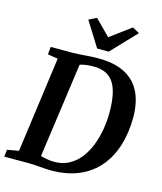

<svg xmlns="http://www.w3.org/2000/svg" viewBox="-150 -1098 1018 1209"><g transform="rotate(15 359.0 -494.0)"><path d="M96 -743H241.5Q280.5 -744 322.5 -747.5Q364.5 -751 405 -751Q489.5 -751.5 548.5 -729Q607.5 -706.5 643.8 -665.8Q680 -625 696.5 -570Q713 -515 713 -450Q713 -350.5 687.5 -266.8Q662 -183 610.8 -121.5Q559.5 -60 481.2 -26Q403 8 297.5 8Q282 8 263.8 6.8Q245.5 5.5 226.2 4Q207 2.5 188 1.2Q169 0 151.5 0H-8L-2.5 -46L72.5 -59.5L157.5 -682.5L91 -693.5ZM209.5 -27 197.5 -70.5Q201 -67 219.5 -62Q238 -57 261.5 -53.2Q285 -49.5 302.5 -49.5Q358 -49.5 400.2 -72.5Q442.5 -95.5 473 -135Q503.5 -174.5 522.8 -224.5Q542 -274.5 551.2 -329Q560.5 -383.5 560.5 -436.5Q560.5 -505.5 550.5 -554.5Q540.5 -603.5 519.5 -634.2Q498.5 -665 466.2 -679.5Q434 -694 388.5 -694Q365 -694 346 -691.5Q327 -689 313.5 -685.5Q300 -682 291.5 -678L304.5 -708.5ZM381 -809 280 -970 330 -995.5Q355 -970.5 380 -945.5Q405 -920.5 429.5 -895.5Q463.5 -920.5 497 -945.5Q530.5 -970.5 564.5 -995.5L610 -970.5L456.5 -809Z"/></g></svg>

Font: Merriweather 20pt
Style: Bold Italic
Weight: 700
Italic angle: -7.8°
Version: Version 2.101